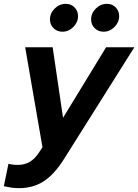

<svg xmlns="http://www.w3.org/2000/svg" viewBox="-76 -767 719 999"><path d="M128 25 145 -1 55 -521H198L252 -154L476 -521H623L256 62Q206 141 151 176.5Q96 212 23 212Q1 212 -18.5 209Q-38 206 -56 202L-32 85Q-22 88 -9.5 89.5Q3 91 17 91Q52 91 79 75Q106 59 128 25ZM249 -602Q221 -602 202.5 -620.5Q184 -639 184 -666Q184 -698 208.5 -722.5Q233 -747 267 -747Q294 -747 312 -728.5Q330 -710 330 -683Q330 -651 305.5 -626.5Q281 -602 249 -602ZM463 -602Q435 -602 416.5 -620.5Q398 -639 398 -666Q398 -698 422.5 -722.5Q447 -747 481 -747Q508 -747 526 -728.5Q544 -710 544 -683Q544 -651 519.5 -626.5Q495 -602 463 -602Z"/></svg>

Font: Red Hat Display
Style: Bold Italic
Weight: 700
Italic angle: -12°
Designer: Pentagram / MCKL
Foundry: Pentagram / MCKL
Version: Version 1.003; Red Hat Display Bold Italic